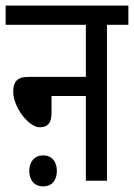

<svg xmlns="http://www.w3.org/2000/svg" viewBox="-20 -642 476 682"><path d="M0 -622V-554H285V-369H82C38 -369 27 -349 27 -316C27 -261 82 -190 121 -190C151 -190 163 -207 163 -240V-301H285V0H360V-554H436V-622ZM84 -35C84 -2 102 20 133 20C165 20 182 -2 182 -35C182 -67 165 -90 133 -90C102 -90 84 -67 84 -35Z"/></svg>

Font: Noto Sans ExtraCondensed
Style: Italic
Weight: 400
Width: 2
Italic angle: -12°
Designer: Monotype Design Team
Foundry: Monotype Imaging Inc.
Version: Version 2.013